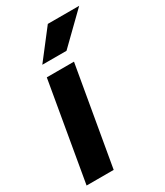

<svg xmlns="http://www.w3.org/2000/svg" viewBox="-186 -817 766 893"><g transform="rotate(-30 197.0 -370.5)"><path d="M243.2 -528.3 151.4 0H5.9L97.2 -528.3ZM108.4 -589.4 225.6 -741.2H394L238.3 -589.4Z"/></g></svg>

Font: Roboto Condensed ExtraBold
Style: Italic
Weight: 800
Italic angle: -12°
Designer: Christian Robertson
Foundry: Google
Version: Version 3.008; 2023